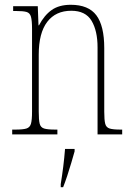

<svg xmlns="http://www.w3.org/2000/svg" viewBox="-20 -562 556 803"><path d="M31 0V-20H44Q76 -20 90.5 -24.5Q105 -29 109.5 -44.5Q114 -60 114 -95V-441Q114 -476 109.5 -492Q105 -508 91 -512Q77 -516 47 -516H35V-536H138L141 -456H143Q165 -498 196 -520Q227 -542 276 -542Q350 -542 383 -498Q416 -454 416 -361V-95Q416 -60 420 -44.5Q424 -29 438.5 -24.5Q453 -20 484 -20H491V0H388V-364Q388 -433 363 -475Q338 -517 278 -517Q213 -517 177.5 -470.5Q142 -424 142 -333V-95Q142 -60 146 -44.5Q150 -29 164.5 -24.5Q179 -20 211 -20H220V0ZM234 208Q240 171 244.5 135Q249 99 252 61H292V71Q286 92 278 119.5Q270 147 261 174Q252 201 244 221H234Z"/></svg>

Font: Noto Serif Ethiopic Condensed Thin
Style: Regular
Weight: 100
Width: 3
Designer: Monotype Design Team
Foundry: Monotype Imaging Inc.
Version: Version 2.102; ttfautohint (v1.8.4.7-5d5b)